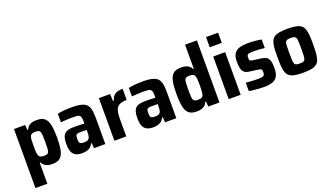

<svg xmlns="http://www.w3.org/2000/svg" viewBox="-78 -1353 3738 2159"><g transform="rotate(-20 1791.0 -273.5)"><path d="M55.3 196.3V-510H188.9L193.5 -448.3H201.6Q213.8 -476.2 233 -491.3Q252.2 -506.4 276.6 -512.2Q301.1 -518 328.5 -518Q369.5 -518 398 -505.8Q426.6 -493.6 444.4 -463.8Q462.3 -434 470.3 -383.5Q478.4 -333 478.4 -256.4Q478.4 -181.3 470.8 -130.3Q463.3 -79.3 445.9 -49.1Q428.6 -18.9 400.1 -5.7Q371.6 7.6 329.2 7.6Q300.7 7.6 277.1 1.7Q253.6 -4.1 235.8 -18Q217.9 -31.8 204.9 -56H197.6V196.3ZM266 -111Q290.2 -111 304 -114.7Q317.8 -118.4 325 -132.1Q332.1 -145.8 334.3 -175.1Q336.5 -204.4 336.5 -255Q336.5 -307.2 334.3 -336.2Q332.1 -365.2 325 -378.4Q317.8 -391.6 304 -395.3Q290.2 -399 266 -399Q239.7 -399 225.1 -390.9Q210.5 -382.9 204.1 -360.8Q200.3 -345.6 199 -320.4Q197.6 -295.2 197.6 -255Q197.6 -217.6 198.5 -192.9Q199.3 -168.1 203.6 -154.5Q210 -129.7 224.5 -120.3Q239.1 -111 266 -111Z M684 8Q638.7 8 609 -7.4Q579.3 -22.7 564.9 -56.8Q550.5 -90.9 550.5 -145.5Q550.5 -205.3 563.7 -239.1Q576.9 -272.9 609.3 -286.8Q641.7 -300.6 697.5 -300.6Q707.7 -300.6 721.2 -300.6Q734.8 -300.6 751.9 -300.1Q769.1 -299.6 786.6 -298.6Q804 -297.6 820.4 -296.6V-319.6Q820.4 -351.8 816.1 -369.4Q811.7 -387.1 800.8 -395.4Q789.8 -403.7 767.7 -405.9Q745.5 -408 710 -408Q689.8 -408 666.8 -406.7Q643.7 -405.4 620.7 -403.9Q597.8 -402.3 577.2 -400.3V-502.6Q616.3 -511.1 661.2 -514.6Q706.1 -518 754.3 -518Q809.2 -518 846.8 -510.6Q884.4 -503.1 907.4 -487.5Q930.5 -471.8 942.4 -447.7Q954.3 -423.5 958.5 -389.6Q962.8 -355.7 962.8 -311.8V0H827.1L823.7 -62.1H815.4Q801.5 -33.7 780.9 -18.3Q760.3 -3 735.6 2.5Q710.8 8 684 8ZM748.2 -99.3Q764.4 -99.3 775.9 -101.6Q787.3 -104 796.1 -110.7Q804.8 -117.5 809.6 -127Q815.5 -139.1 818 -156.4Q820.4 -173.7 820.4 -197.2V-221.4H740.2Q717.2 -221.4 705.3 -216.7Q693.4 -212 689.5 -198.3Q685.6 -184.7 685.6 -158.5Q685.6 -134.5 689.9 -121.8Q694.1 -109.1 707.6 -104.2Q721 -99.3 748.2 -99.3Z M1071.3 0V-510H1205.5L1209.5 -423.5H1217.8Q1229.6 -460.7 1248.6 -480.9Q1267.5 -501 1294.5 -509.5Q1321.4 -518 1358.1 -518V-383.8Q1305 -383.8 1273 -368.7Q1240.9 -353.6 1227.3 -316.4Q1213.6 -279.2 1213.6 -211.3V0Z M1534 8Q1488.7 8 1459 -7.4Q1429.3 -22.7 1414.9 -56.8Q1400.5 -90.9 1400.5 -145.5Q1400.5 -205.3 1413.7 -239.1Q1426.9 -272.9 1459.3 -286.8Q1491.7 -300.6 1547.5 -300.6Q1557.7 -300.6 1571.2 -300.6Q1584.8 -300.6 1601.9 -300.1Q1619.1 -299.6 1636.6 -298.6Q1654 -297.6 1670.4 -296.6V-319.6Q1670.4 -351.8 1666.1 -369.4Q1661.7 -387.1 1650.8 -395.4Q1639.8 -403.7 1617.7 -405.9Q1595.5 -408 1560 -408Q1539.8 -408 1516.8 -406.7Q1493.7 -405.4 1470.7 -403.9Q1447.8 -402.3 1427.2 -400.3V-502.6Q1466.3 -511.1 1511.2 -514.6Q1556.1 -518 1604.3 -518Q1659.2 -518 1696.8 -510.6Q1734.4 -503.1 1757.4 -487.5Q1780.5 -471.8 1792.4 -447.7Q1804.3 -423.5 1808.5 -389.6Q1812.8 -355.7 1812.8 -311.8V0H1677.1L1673.7 -62.1H1665.4Q1651.5 -33.7 1630.9 -18.3Q1610.3 -3 1585.6 2.5Q1560.8 8 1534 8ZM1598.2 -99.3Q1614.4 -99.3 1625.9 -101.6Q1637.3 -104 1646.1 -110.7Q1654.8 -117.5 1659.6 -127Q1665.5 -139.1 1668 -156.4Q1670.4 -173.7 1670.4 -197.2V-221.4H1590.2Q1567.2 -221.4 1555.3 -216.7Q1543.4 -212 1539.5 -198.3Q1535.6 -184.7 1535.6 -158.5Q1535.6 -134.5 1539.9 -121.8Q1544.1 -109.1 1557.6 -104.2Q1571 -99.3 1598.2 -99.3Z M2055.8 8Q2014.4 8 1985.8 -4.5Q1957.3 -17 1939.9 -46.5Q1922.6 -76 1914.5 -126.7Q1906.5 -177.4 1906.5 -254Q1906.5 -329.7 1914 -380.8Q1921.6 -431.8 1938.7 -461.8Q1955.8 -491.7 1984.5 -504.8Q2013.2 -518 2055.1 -518Q2083.6 -518 2107.2 -512.4Q2130.7 -506.9 2149.1 -493.5Q2167.5 -480.2 2180 -455.6H2187.3V-743H2329V0H2194.8L2190.8 -62.1H2182.7Q2171.7 -34.8 2152.2 -19.2Q2132.7 -3.6 2107.9 2.2Q2083.2 8 2055.8 8ZM2118.9 -111Q2146.1 -111 2160.1 -119.7Q2174.2 -128.4 2179.6 -149.4Q2184.6 -167 2185.9 -192.8Q2187.3 -218.6 2187.3 -256.7Q2187.3 -291.8 2186.1 -316.1Q2185 -340.4 2181.2 -354.4Q2175.8 -380.9 2161.4 -389.9Q2147.1 -399 2117.7 -399Q2094.1 -399 2080.1 -395.3Q2066.1 -391.6 2059.4 -377.9Q2052.7 -364.2 2050.3 -335.2Q2047.9 -306.2 2047.9 -255Q2047.9 -204.8 2050 -175.5Q2052.2 -146.2 2059.1 -132.5Q2066.1 -118.9 2080.1 -115Q2094.1 -111 2118.9 -111Z M2438.2 -621.2V-743H2583V-621.2ZM2439.3 0V-510H2582.5V0Z M2860.6 8Q2833.4 8 2800.8 5.8Q2768.1 3.6 2737.4 0.3Q2706.6 -2.9 2682.8 -6.9V-108.4Q2698.5 -107.4 2716.3 -105.6Q2734.2 -103.8 2752.2 -103Q2770.3 -102.3 2788 -101.3Q2805.6 -100.3 2820.7 -100.3Q2859.3 -100.3 2877.7 -104.3Q2896 -108.4 2902.3 -119.2Q2908.6 -130 2908.6 -149.6Q2908.6 -168.3 2906 -177.7Q2903.4 -187.2 2893.3 -191.3Q2883.2 -195.5 2861 -198.5L2756.1 -213Q2721.5 -218 2702.5 -235.6Q2683.5 -253.2 2676.1 -285.6Q2668.8 -318.1 2668.8 -364.4Q2668.8 -412.3 2682.1 -442.5Q2695.5 -472.7 2720.6 -489.1Q2745.7 -505.6 2780.5 -511.8Q2815.3 -518 2859.1 -518Q2886.9 -518 2916 -516Q2945.2 -514 2971.9 -511Q2998.7 -508 3017.1 -503V-401Q2994.5 -404.6 2971.4 -406.4Q2948.4 -408.2 2927.2 -409Q2906 -409.7 2888.2 -409.7Q2855.2 -409.7 2837 -407.3Q2818.7 -404.8 2810.9 -394.7Q2803.2 -384.7 2803.2 -364.1Q2803.2 -346.9 2805.7 -337.9Q2808.3 -328.9 2817.2 -324.7Q2826.1 -320.5 2845.4 -318L2944.7 -304.4Q2975.1 -300 2996.8 -288.4Q3018.5 -276.8 3030.5 -246.7Q3042.5 -216.5 3042.5 -154.9Q3042.5 -104 3030.2 -72Q3017.9 -40 2994.1 -22.8Q2970.3 -5.6 2937.3 1.2Q2904.2 8 2860.6 8Z M3329.6 8Q3269 8 3229.4 0.5Q3189.9 -7 3167.1 -25Q3144.3 -43 3132.9 -73.2Q3121.5 -103.4 3118.5 -148.2Q3115.5 -193 3115.5 -255.6Q3115.5 -318.6 3118.5 -363.3Q3121.5 -408 3132.9 -438Q3144.3 -468 3167.1 -485.5Q3189.9 -503 3229.4 -510.5Q3269 -518 3329.6 -518Q3389 -518 3427.8 -510.8Q3466.5 -503.6 3490.1 -485.8Q3513.7 -468 3524.3 -438Q3535 -408 3538.7 -363.3Q3542.4 -318.6 3542.4 -255.6Q3542.4 -193 3538.7 -148.2Q3535 -103.4 3524.3 -73.2Q3513.7 -43 3490.1 -25Q3466.5 -7 3427.8 0.5Q3389 8 3329.6 8ZM3328 -103Q3355.5 -103 3369.8 -107.5Q3384.2 -112 3390.8 -127.1Q3397.4 -142.2 3399 -173.1Q3400.5 -204.1 3400.5 -255.6Q3400.5 -306.9 3399 -337.6Q3397.4 -368.2 3391.1 -383.4Q3384.7 -398.6 3370.1 -403.3Q3355.5 -408 3328.4 -408Q3302 -408 3287.1 -403.3Q3272.3 -398.6 3265.6 -383.4Q3259 -368.2 3258 -337.6Q3256.9 -306.9 3256.9 -255Q3256.9 -204.1 3258.5 -173.1Q3260 -142.2 3266.1 -127.1Q3272.3 -112 3287.1 -107.5Q3302 -103 3328 -103Z"/></g></svg>

Font: Saira Thin SemiCondensed
Style: Regular
Weight: 100
Width: 4
Version: Version 1.101